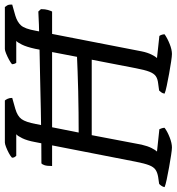

<svg xmlns="http://www.w3.org/2000/svg" viewBox="4 -756 744 809"><g transform="rotate(-90 376.5 -352.0)"><path d="M159 0Q150 0 127 -3.5Q104 -7 76 -12Q48 -17 24.5 -22Q1 -27 -8 -31Q-7 -38 -2 -45Q3 -52 6 -54L34 -58Q53 -61 65 -69Q77 -77 84.5 -96.5Q92 -116 99 -152L182 -577Q188 -610 198 -630.5Q208 -651 215 -656H124Q121 -659 118.5 -663Q116 -667 116 -674Q122 -680 135 -687Q148 -694 161 -699Q174 -704 180 -704H357Q360 -701 364 -693Q368 -685 368 -673L322 -660Q291 -651 278.5 -633.5Q266 -616 258 -574L222 -393Q261 -393 306 -393.5Q351 -394 396 -395Q441 -396 479 -397.5Q517 -399 541 -400L575 -577Q583 -613 592.5 -632Q602 -651 608 -656H516Q514 -658 512 -663Q510 -668 510 -674Q517 -680 530 -687Q543 -694 555.5 -699Q568 -704 574 -704H751Q753 -701 757.5 -694.5Q762 -688 761 -673L715 -660Q688 -652 673.5 -636Q659 -620 651 -574L564 -127Q559 -103 550.5 -86Q542 -69 536 -63L629 -53Q631 -51 633.5 -44.5Q636 -38 636 -31Q619 -19 595 -9.5Q571 0 553 0Q544 0 520.5 -3.5Q497 -7 469.5 -12Q442 -17 418.5 -22Q395 -27 386 -31Q387 -39 391.5 -45Q396 -51 399 -54L428 -58Q448 -60 459.5 -68Q471 -76 478.5 -95.5Q486 -115 493 -152L529 -338H211L171 -128Q165 -102 156.5 -85.5Q148 -69 142 -63L236 -53Q238 -49 240 -43Q242 -37 242 -31Q226 -19 201.5 -9.5Q177 0 159 0ZM81 -505Q81 -527 84.5 -537Q88 -547 92 -550Q133 -550 192 -550.5Q251 -551 318.5 -552.5Q386 -554 453 -555.5Q520 -557 578 -558Q636 -559 676.5 -560.5Q717 -562 732 -563L742 -552Q742 -534 738.5 -522.5Q735 -511 732 -505Z"/></g></svg>

Font: Texturina Light
Style: Italic
Weight: 300
Italic angle: -11°
Designer: Guillermo Torres Carreño
Foundry: Omnibus-Type
Version: Version 1.002; ttfautohint (v1.8.3)